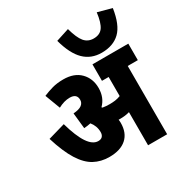

<svg xmlns="http://www.w3.org/2000/svg" viewBox="-199 -1057 1178 1220"><g transform="rotate(-30 390.0 -447.5)"><path d="M459 -210Q459 -137 415 -97.5Q371 -58 289 -58Q228 -58 179 -84.5Q130 -111 90 -174.5Q50 -238 16 -348L141 -384Q198 -181 278 -181Q299 -181 309 -192.5Q319 -204 319 -223Q319 -247 311.5 -267Q304 -287 290 -304Q267 -299 241 -297L229 -412Q271 -415 290 -429Q309 -443 309 -466Q309 -511 257 -511Q216 -511 172 -487L130 -598Q163 -612 198.5 -622Q234 -632 280 -632Q360 -632 404 -587Q448 -542 448 -473Q448 -402 402 -357Q404 -355 407 -352Q431 -348 457 -348Q479 -348 498 -350.5Q517 -353 538 -361V-501H489V-622H752V-501H678V0H538V-243Q521 -238 504 -236Q487 -234 470 -234Q464 -234 457 -234Q459 -222 459 -210ZM780 -867Q763 -753 713 -704.5Q663 -656 578 -656Q501 -656 450 -706Q399 -756 370 -863L466 -894Q486 -821 511.5 -790.5Q537 -760 579 -760Q625 -760 647 -791.5Q669 -823 678 -895Z"/></g></svg>

Font: Noto Sans Devanagari Condensed ExtraBold
Style: Regular
Weight: 800
Width: 3
Designer: Jelle Bosma - Monotype Design Team
Foundry: Monotype Imaging Inc.
Version: Version 2.004; ttfautohint (v1.8.4.7-5d5b)